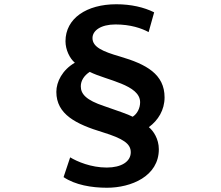

<svg xmlns="http://www.w3.org/2000/svg" viewBox="-20 -804 1040 903"><path d="M679 -653 705 -746C657 -770 596 -784 527 -784C388 -784 288 -718 288 -610C288 -570 308 -529 332 -509C273 -475 245 -419 245 -372C245 -266 338 -220 463 -182C560 -152 595 -128 595 -88C595 -44 551 -16 482 -16C408 -16 343 -44 310 -64L279 29C334 66 411 79 483 79C597 79 727 25 727 -102C727 -151 701 -189 680 -206C724 -238 754 -287 754 -346C754 -455 668 -502 545 -538C462 -562 415 -583 415 -625C415 -660 454 -689 523 -689C594 -689 646 -671 679 -653ZM360 -398C360 -425 376 -449 402 -466C481 -426 639 -406 639 -323C639 -296 626 -269 604 -255C581 -267 533 -283 470 -305C385 -333 360 -362 360 -398Z"/></svg>

Font: Noto Sans CJK SC
Style: Bold
Weight: 700
Designer: Ryoko NISHIZUKA 西塚涼子 (kana, bopomofo & ideographs); Paul D. Hunt (Latin, Greek & Cyrillic); Sandoll Communications 산돌커뮤니
Foundry: Adobe
Version: Version 2.004;hotconv 1.0.118;makeotfexe 2.5.65603